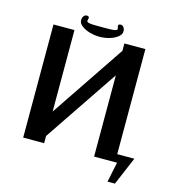

<svg xmlns="http://www.w3.org/2000/svg" viewBox="-131 -914 1049 1148"><g transform="rotate(15 393.5 -339.5)"><path d="M409.2 -759.8Q462.9 -759.8 462.9 -772.9Q462.9 -777.3 460.9 -783.7Q459 -790 459 -792Q459 -803.2 474.1 -803.2Q485.4 -803.2 492.7 -793.2Q500 -783.2 500 -767.1Q500 -748.5 479.2 -732.7Q458.5 -716.8 428.7 -708.5Q398.9 -700.2 369.1 -700.2Q339.4 -700.2 309.3 -708.5Q279.3 -716.8 258.5 -732.7Q237.8 -748.5 237.8 -767.1Q237.8 -783.2 245.1 -793.2Q252.4 -803.2 264.2 -803.2Q278.8 -803.2 278.8 -792Q278.8 -790 276.9 -783.7Q274.9 -777.3 274.9 -772.9Q274.9 -759.8 329.1 -759.8ZM214.8 0H85V-700.2H214.8V-195.8L523.9 -654.8V-700.2H653.8V-49.8H759.8L686 124H640.1L666 0H523.9V-502.9L214.8 -44.9Z"/></g></svg>

Font: Pfennig
Style: Bold
Weight: 700
Version: Version 20120410 ; ttfautohint (v0.8)